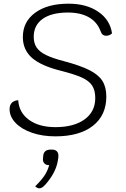

<svg xmlns="http://www.w3.org/2000/svg" viewBox="-20 -730 682 1042"><path d="M32 -138Q32 -160 44.5 -172.5Q57 -185 79 -186Q83 -119 137.5 -79.5Q192 -40 281 -40Q381 -40 439 -82Q497 -124 497 -198Q497 -239 480.5 -265Q464 -291 424.5 -309Q385 -327 310 -346Q202 -373 153 -416.5Q104 -460 104 -529Q104 -612 171 -661Q238 -710 352 -710Q449 -710 513 -666.5Q577 -623 588 -549Q575 -536 556 -536Q545 -536 537.5 -542Q530 -548 525 -563Q506 -612 461 -637Q416 -662 349 -662Q260 -662 211.5 -627.5Q163 -593 163 -530Q163 -496 178.5 -472.5Q194 -449 229.5 -431.5Q265 -414 327 -398Q417 -374 466 -349Q515 -324 536 -290.5Q557 -257 557 -206Q557 -104 484 -47Q411 10 280 10Q210 10 153.5 -9.5Q97 -29 64.5 -63Q32 -97 32 -138ZM297 115Q297 129 294 141Q285 198 241 254Q224 276 213.5 284Q203 292 193 292Q182 292 171 281Q201 252 219.5 225.5Q238 199 247 166H244Q230 166 221.5 157.5Q213 149 213 135L215 111Q221 82 254 82H264Q279 82 288 90.5Q297 99 297 115Z"/></svg>

Font: Krub Light
Style: Italic
Weight: 300
Italic angle: -8°
Designer: Ekaluck Peanpanawate
Foundry: Cadson Demak Co.,Ltd.
Version: Version 1.000; ttfautohint (v1.6)